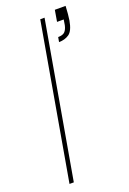

<svg xmlns="http://www.w3.org/2000/svg" viewBox="-143 -788 565 839"><g transform="rotate(-20 139.0 -368.5)"><path d="M28 0 154 -720H174L48 0ZM197 -598 201 -620Q223 -620 232.5 -630Q242 -640 246 -659L250 -684H219L228 -737H278Q277 -715 275.5 -700Q274 -685 272 -671Q264 -625 244 -611.5Q224 -598 197 -598Z"/></g></svg>

Font: DM Sans 18pt Thin
Style: Italic
Weight: 250
Italic angle: -10°
Designer: Colophon Foundry, Jonny Pinhorn
Foundry: Colophon Foundry
Version: Version 4.004;gftools[0.9.30]